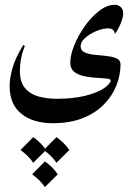

<svg xmlns="http://www.w3.org/2000/svg" viewBox="-20 -338 544 787"><path d="M450.7 -318.4Q464.8 -318.4 474.9 -309.1Q484.9 -299.8 484.9 -283.2Q484.9 -267.1 474.9 -242.4Q464.8 -217.8 450.7 -198.2Q449.2 -221.7 422.4 -221.7Q401.9 -221.7 375.5 -210.9Q349.1 -200.2 329.8 -183.3Q310.5 -166.5 310.5 -148.4Q310.5 -130.9 327.1 -123.3Q343.8 -115.7 367.9 -113.3Q392.1 -110.8 416.5 -108.4Q440.9 -106 457.5 -98.9Q474.1 -91.8 474.1 -74.2Q474.1 -30.8 457.3 12Q440.4 54.7 406.2 89.8Q372.1 125 319.8 146Q267.6 167 196.8 167Q115.7 167 67.6 128.4Q19.5 89.8 19.5 15.1Q19.5 -17.6 31.2 -59.1Q43 -100.6 75.2 -153.3L82 -149.9Q69.8 -119.6 65.7 -94Q61.5 -68.4 61.5 -47.9Q61.5 -0.5 83.7 24.4Q106 49.3 140.4 58.1Q174.8 66.9 211.4 66.9Q279.8 66.9 327.9 54.9Q376 43 402.6 25.9Q429.2 8.8 433.6 -5.9Q436 -13.7 419.9 -15.6Q403.8 -17.6 378.9 -18.8Q354 -20 328.4 -24.9Q302.7 -29.8 285.4 -42.7Q268.1 -55.7 268.1 -82Q268.1 -112.3 284.4 -152.6Q300.8 -192.9 327.6 -230.7Q354.5 -268.6 386.7 -293.5Q418.9 -318.4 450.7 -318.4ZM164.1 323.7Q196.3 346.2 216.8 376.5L164.1 428.7Q153.8 413.6 140.6 400.6Q127.4 387.7 111.8 376.5ZM116.2 224.1Q148.4 246.6 168.9 276.9L116.2 329.1Q106 314 92.8 301Q79.6 288.1 64 276.9ZM211.4 224.1Q243.7 246.6 264.2 276.9L211.4 329.1Q201.2 314 188 301Q174.8 288.1 159.2 276.9Z"/></svg>

Font: Lateef Medium
Style: Regular
Weight: 500
Designer: SIL International
Foundry: SIL International
Version: Version 4.200